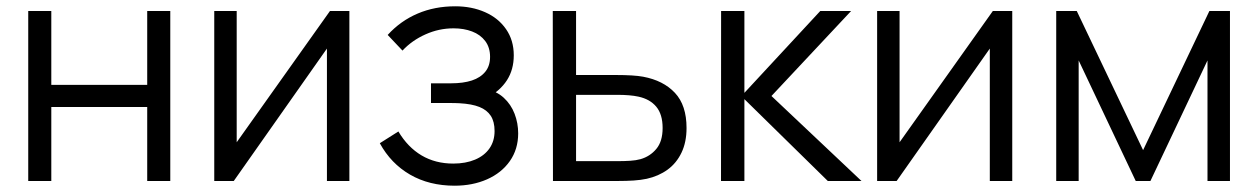

<svg xmlns="http://www.w3.org/2000/svg" viewBox="-20 -575 3998 610"><path d="M69.7 0V-540H143V-305.3H447.7V-540H521V0H447.7V-235H143V0Z M1090 -540V0H1018.7V-420.7L722.7 0H660.7V-540H732V-123L1028.3 -540Z M1424.3 15Q1343.7 15 1282.8 -20.2Q1221.8 -55.5 1186.7 -120L1245.7 -157.3Q1275.5 -107.2 1319.4 -81.2Q1363.3 -55.3 1420 -55.3Q1459.5 -55.3 1489.2 -67.8Q1518.8 -80.2 1535.1 -103.5Q1551.3 -126.8 1551.3 -158.7Q1551.3 -188.5 1539.2 -207.1Q1527 -225.7 1503.1 -235.2Q1479.2 -244.8 1439.7 -247Q1433.3 -247.3 1426.7 -247.5Q1420 -247.7 1413.3 -247.7H1349.3V-310.3H1412.7Q1451.8 -310.3 1479.2 -319.3Q1506.5 -328.3 1521.8 -347.1Q1537 -365.8 1537 -394.3Q1537 -424.2 1521.6 -444.6Q1506.2 -465 1479.9 -475Q1453.7 -485 1421 -485Q1374.5 -485 1331.8 -465.8Q1289 -446.7 1258.7 -414.3L1211.7 -464Q1252.5 -508.7 1306.7 -531.8Q1360.8 -555 1426.3 -555Q1478.8 -555 1521.1 -536.3Q1563.3 -517.7 1587.8 -482.3Q1612.3 -447 1612.3 -399.3Q1612.3 -353.8 1590.6 -320.1Q1568.8 -286.3 1527.7 -264.3L1523.3 -292Q1557.3 -285.7 1580.4 -264.5Q1603.5 -243.3 1614.9 -213.5Q1626.3 -183.7 1626.3 -151.3Q1626.3 -101 1599.9 -63.3Q1573.5 -25.7 1527.5 -5.3Q1481.5 15 1424.3 15Z M1736.8 0 1736.2 -540H1810.2V-336.7H1936.5Q1993.8 -336.7 2023.2 -331.3Q2087.5 -319.3 2124.3 -280Q2161.2 -240.7 2161.2 -168.3Q2161.2 -123.5 2145.2 -90Q2129.2 -56.5 2100.8 -35.9Q2072.3 -15.3 2034.8 -7Q2016 -3 1993.3 -1.5Q1970.7 0 1943.2 0ZM1940.2 -63Q1963.7 -63 1982 -64.2Q2000.3 -65.3 2014.8 -69.3Q2045.3 -78 2065.2 -101.9Q2085.2 -125.8 2085.2 -168.3Q2085.2 -211.8 2065 -236Q2044.8 -260.2 2008.2 -268Q1982.3 -273.7 1940.2 -273.7H1810.2V-63Z M2270.7 0 2271 -540H2345V-280L2586 -540H2684L2431 -270L2717 0H2610L2345 -260V0Z M3196 -540V0H3124.7V-420.7L2828.7 0H2766.7V-540H2838V-123L3134.3 -540Z M3335.7 0V-540H3401L3611.7 -98L3822.3 -540H3887.7V0H3816.3V-383L3635 0H3588.3L3407 -383V0Z"/></svg>

Font: Hauora
Style: Regular
Weight: 400
Designer: Wayne Shih
Foundry: WCYS
Version: Version 1.001